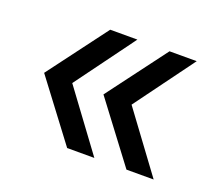

<svg xmlns="http://www.w3.org/2000/svg" viewBox="-76 -557 656 584"><g transform="rotate(20 252.0 -265.5)"><path d="M46 -265 190 -74H278L137 -265L278 -457H190ZM238 -265 382 -74H470L329 -265L470 -457H382Z"/></g></svg>

Font: ICO Headline
Style: Regular
Weight: 500
Designer: Julieta Ulanovsky
Foundry: Julieta Ulanovsky
Version: Version 7.200